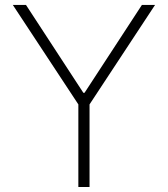

<svg xmlns="http://www.w3.org/2000/svg" viewBox="-20 -747 671 767"><path d="M31.2 -727.3 293 -329.9V0H337.7V-329.9L599.4 -727.3H546.9L317.8 -376.4H312.9L83.8 -727.3Z"/></svg>

Font: Karasuma Gothic
Style: Thin
Weight: 200
Designer: Rasmus Andersson / Ryoko Ishizuka
Foundry: rsms
Version: Version 1.00